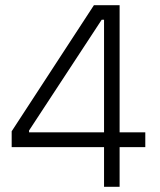

<svg xmlns="http://www.w3.org/2000/svg" viewBox="-20 -720 615 740"><path d="M381 0H441V-153H540V-210H441V-700H342L25 -214V-153H381ZM92 -210V-217L372 -644H381V-210Z"/></svg>

Font: Fixel Text Light
Style: Regular
Weight: 300
Width: 4
Designer: AlfaBravo + MacPaw
Foundry: Kyrylo Tkachov, Marchela Mozhyna, Serhii Makarenko, Maria Weinstein, Zakhar Kryvoshyya
Version: Version 1.211